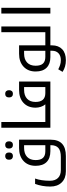

<svg xmlns="http://www.w3.org/2000/svg" viewBox="947 -1748 1040 2975"><g transform="rotate(-90 1467.5 -260.0)"><path d="M301.8 240.2Q191.9 240.2 128.4 175.3Q64.9 110.4 64.9 -1Q64.9 -128.4 106 -236.8H189Q154.8 -141.1 154.8 -6.8Q154.8 74.2 198 118.2Q241.2 162.1 319.8 162.1H522Q619.6 162.1 662.8 124.3Q706.1 86.4 706.1 6.8V0H613.8Q502.9 0 444.6 -58.6Q386.2 -117.2 386.2 -228Q386.2 -346.7 460.9 -415.8Q535.6 -484.9 660.2 -484.9H791V5.9Q791 240.2 538.1 240.2ZM706.1 -78.1V-407.2H663.1Q574.2 -407.2 524.7 -360.4Q475.1 -313.5 475.1 -229Q475.1 -150.9 509 -114.5Q543 -78.1 611.8 -78.1ZM537.1 -580.1Q513.7 -580.1 497.3 -594.2Q481 -608.4 481 -640.1Q481 -671.9 497.3 -686Q513.7 -700.2 537.1 -700.2Q562.5 -700.2 577.6 -684.8Q592.8 -669.4 592.8 -640.1Q592.8 -611.3 577.9 -595.7Q563 -580.1 537.1 -580.1ZM710 -580.1Q684.1 -580.1 668.9 -595.7Q653.8 -611.3 653.8 -640.1Q653.8 -668.9 668.7 -684.6Q683.6 -700.2 710 -700.2Q736.8 -700.2 751.5 -683.8Q766.1 -667.5 766.1 -640.1Q766.1 -612.8 751.5 -596.4Q736.8 -580.1 710 -580.1Z M976.1 -759.8H1064.9V-78.1H1196.8Q1202.1 -78.1 1202.1 -74.2V-4.9Q1202.1 0 1196.8 0H976.1Z M1606.9 -78.1V-407.2H1564Q1475.1 -407.2 1425.5 -360.8Q1376 -314.5 1376 -230Q1376 -78.1 1512.7 -78.1ZM1187 0Q1182.1 0 1182.1 -4.9V-74.2Q1182.1 -78.1 1187 -78.1H1338.9Q1313.5 -106.9 1300.3 -147.9Q1287.1 -189 1287.1 -229Q1287.1 -346.2 1360.6 -415.5Q1434.1 -484.9 1561 -484.9H1691.9V0ZM1502 -580.1Q1476.1 -580.1 1460.9 -595.7Q1445.8 -611.3 1445.8 -640.1Q1445.8 -668.9 1460.7 -684.6Q1475.6 -700.2 1502 -700.2Q1528.8 -700.2 1543.5 -683.8Q1558.1 -667.5 1558.1 -640.1Q1558.1 -612.8 1543.5 -596.4Q1528.8 -580.1 1502 -580.1Z M2168 -78.1V-407.2H2125Q2036.1 -407.2 1986.6 -360.4Q1937 -313.5 1937 -229Q1937 -150.9 1970.9 -114.5Q2004.9 -78.1 2073.7 -78.1ZM2252.9 23.9Q2252.9 126 2192.6 183.1Q2132.3 240.2 2022 240.2Q1919.9 240.2 1841.8 189L1881.8 122.1Q1914.1 139.2 1948.2 150.6Q1982.4 162.1 2023.9 162.1Q2091.8 162.1 2130.4 125.7Q2168.9 89.4 2168.9 28.8V0H2070.8Q1964.4 0 1906 -58.6Q1847.7 -117.2 1847.7 -228Q1847.7 -345.7 1922.4 -415.3Q1997.1 -484.9 2122.1 -484.9H2252.9V-78.1H2335Q2339.8 -78.1 2339.8 -74.2V-4.9Q2339.8 0 2335 0H2252.9Z M2325.2 0Q2320.3 0 2320.3 -4.9V-74.2Q2320.3 -78.1 2325.2 -78.1H2457V-759.8H2545.9V0Z M2746.1 -759.8H2835V0H2746.1Z"/></g></svg>

Font: Noto Sans Kufi Arabic
Style: Regular
Weight: 400
Designer: Monotype Design team
Foundry: Monotype Imaging Inc.
Version: Version 1.02